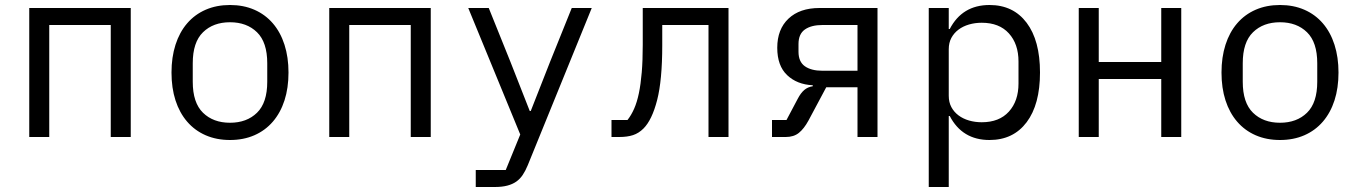

<svg xmlns="http://www.w3.org/2000/svg" viewBox="-20 -548 5440 768"><path d="M97 -516H503V0H423V-448H177V0H97Z M900 12Q846 12 802.5 -7Q759 -26 728.5 -61.5Q698 -97 682 -146.5Q666 -196 666 -258Q666 -319 682 -369Q698 -419 728.5 -454.5Q759 -490 802.5 -509Q846 -528 900 -528Q954 -528 997.5 -509Q1041 -490 1071.5 -454.5Q1102 -419 1118 -369Q1134 -319 1134 -258Q1134 -196 1118 -146.5Q1102 -97 1071.5 -61.5Q1041 -26 997.5 -7Q954 12 900 12ZM900 -57Q967 -57 1008 -97Q1049 -137 1049 -221V-295Q1049 -379 1008 -419Q967 -459 900 -459Q833 -459 792 -419Q751 -379 751 -295V-221Q751 -137 792 -97Q833 -57 900 -57Z M1297 -516H1703V0H1623V-448H1377V0H1297Z M2267 -516H2347L2091 113Q2082 135 2071 151.5Q2060 168 2045 178.5Q2030 189 2009 194.5Q1988 200 1959 200H1883V132H2003L2061 -10L1853 -516H1935L2022 -300L2099 -104H2103L2180 -300Z M2426 -68H2490Q2505 -87 2516.5 -113Q2528 -139 2535.5 -175Q2543 -211 2547 -258.5Q2551 -306 2551 -369V-516H2894V0H2814V-448H2629V-367Q2629 -227 2608.5 -147.5Q2588 -68 2554 -34Q2535 -15 2512 -7.5Q2489 0 2457 0H2426Z M3068 -68H3126L3171 -153Q3183 -176 3197 -188Q3211 -200 3231 -203V-207Q3168 -210 3128.5 -247.5Q3089 -285 3089 -357Q3089 -431 3134 -473.5Q3179 -516 3258 -516H3490V0H3410V-199H3285L3214 -66Q3196 -33 3175.5 -16.5Q3155 0 3123 0H3068ZM3410 -448H3270Q3225 -448 3199.5 -430Q3174 -412 3174 -372V-341Q3174 -301 3199.5 -283Q3225 -265 3270 -265H3410Z M3695 -516H3775V-432H3779Q3829 -528 3938 -528Q4033 -528 4086.5 -457Q4140 -386 4140 -258Q4140 -130 4086.5 -59Q4033 12 3938 12Q3829 12 3779 -84H3775V200H3695ZM3907 -59Q3977 -59 4015.5 -101.5Q4054 -144 4054 -214V-302Q4054 -372 4015.5 -414.5Q3977 -457 3907 -457Q3880 -457 3856 -450Q3832 -443 3814 -429.5Q3796 -416 3785.5 -396.5Q3775 -377 3775 -351V-165Q3775 -139 3785.5 -119.5Q3796 -100 3814 -86.5Q3832 -73 3856 -66Q3880 -59 3907 -59Z M4295 -516H4375V-300H4625V-516H4705V0H4625V-232H4375V0H4295Z M5100 12Q5046 12 5002.5 -7Q4959 -26 4928.5 -61.5Q4898 -97 4882 -146.5Q4866 -196 4866 -258Q4866 -319 4882 -369Q4898 -419 4928.5 -454.5Q4959 -490 5002.5 -509Q5046 -528 5100 -528Q5154 -528 5197.5 -509Q5241 -490 5271.5 -454.5Q5302 -419 5318 -369Q5334 -319 5334 -258Q5334 -196 5318 -146.5Q5302 -97 5271.5 -61.5Q5241 -26 5197.5 -7Q5154 12 5100 12ZM5100 -57Q5167 -57 5208 -97Q5249 -137 5249 -221V-295Q5249 -379 5208 -419Q5167 -459 5100 -459Q5033 -459 4992 -419Q4951 -379 4951 -295V-221Q4951 -137 4992 -97Q5033 -57 5100 -57Z"/></svg>

Font: IBM Plex Mono
Style: Regular
Weight: 400
Monospace: yes
Designer: Mike Abbink, Paul van der Laan, Pieter van Rosmalen
Foundry: Bold Monday
Version: Version 2.3